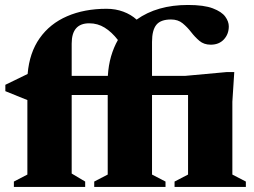

<svg xmlns="http://www.w3.org/2000/svg" viewBox="-20 -734 999 754"><path d="M314.5 0H34.5V-21L87.5 -48.5V-341L1 -376V-401L88.5 -443.5Q95.5 -527 135.8 -584Q176 -641 243.5 -670.2Q311 -699.5 398.5 -699.5Q434 -699.5 464.2 -688.2Q494.5 -677 516.5 -657Q597 -714.5 718 -714.5Q781 -714.5 815.8 -701.2Q850.5 -688 864.5 -668.8Q878.5 -649.5 878.5 -630.5Q878.5 -600 859.2 -579.2Q840 -558.5 807.5 -558.5Q781 -558.5 763.2 -573.5Q745.5 -588.5 730.5 -608Q715.5 -627.5 697.2 -642.5Q679 -657.5 651.5 -657.5Q611 -657.5 594 -636.5Q577 -615.5 577 -569.5V-436H706.5L870.5 -451H900L892.5 -334.5V-48.5L945.5 -21V0H665.5V-21L718.5 -48.5V-361H577V-48.5L630 -21V0H350V-21L403 -48.5V-361H261.5V-52.5L314.5 -21ZM261.5 -563V-436H403.5Q406 -477.5 416.2 -512.8Q426.5 -548 443 -577Q418.5 -608.5 391 -625.5Q363.5 -642.5 330.5 -642.5Q261.5 -642.5 261.5 -563Z"/></svg>

Font: Newsreader Text ExtraBold
Style: Regular
Weight: 800
Designer: Hugues Gentile
Foundry: Production Type
Version: Version 1.001